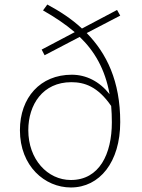

<svg xmlns="http://www.w3.org/2000/svg" viewBox="-20 -815 626 848"><path d="M293 -20C190 -20 105 -111 105 -240C105 -353 169 -452 295 -452C353 -452 412 -433 471 -347C473 -324 474 -300 474 -275C474 -135 419 -20 293 -20ZM511 -746 497 -771 342 -689C296 -732 243 -766 189 -795L170 -769C221 -740 268 -709 310 -673L164 -596L177 -571L332 -652C396 -591 444 -511 464 -399C419 -456 360 -485 297 -485C158 -485 68 -384 68 -240C68 -81 178 13 293 13C420 13 511 -99 511 -276C511 -457 451 -579 363 -669Z"/></svg>

Font: Kinto Sans Thin
Style: Regular
Weight: 100
Designer: Authors: Ryoko NISHIZUKA  (kana & ideographs); Paul D. Hunt (Latin, Greek & Cyrillic); Wenlong ZHANG  (bopomofo); Sandol
Foundry: Adobe Systems Incorporated, ookami Inc.
Version: Version 0.001